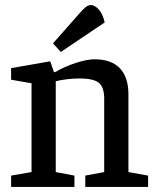

<svg xmlns="http://www.w3.org/2000/svg" viewBox="-20 -741 624 761"><path d="M24 0V-45L105 -59V-411L24 -425V-471L179 -498L194 -455H198Q238 -478 281.5 -492Q325 -506 355 -506Q421 -506 455 -470.5Q489 -435 489 -367V-59L567 -45V0H318V-45L393 -59V-350Q393 -395 372 -412.5Q351 -430 295 -430Q272 -430 246 -427Q220 -424 201 -419V-59L275 -45V0ZM221 -535 190 -569 295 -688Q307 -702 318 -711.5Q329 -721 341 -721Q355 -721 371 -704Q387 -687 395 -652Z"/></svg>

Font: Faustina Medium
Style: Regular
Weight: 500
Designer: Alfonso Garcia
Foundry: http://www.omnibus-type.com
Version: Version 1.200